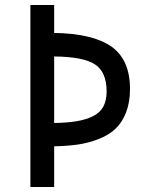

<svg xmlns="http://www.w3.org/2000/svg" viewBox="-20 -745 595 765"><path d="M498 -390.1Q498 -337.4 482.4 -297.4Q466.8 -257.3 440.7 -232.4Q414.6 -207.5 374.8 -191.7Q335 -175.8 292.2 -169.4Q249.5 -163.1 195.8 -162.1V0H101.1V-725.1H195.8V-613.8Q350.6 -611.3 424.3 -559.1Q498 -506.8 498 -390.1ZM195.8 -254.9Q249 -255.9 285.4 -262Q321.8 -268.1 349.9 -281.7Q377.9 -295.4 391.4 -319.8Q404.8 -344.2 404.8 -380.9Q404.8 -458.5 357.9 -488.8Q311 -519 195.8 -520Z"/></svg>

Font: Stilu
Style: Regular
Weight: 400
Designer: Genilson Lima Santos
Foundry: Genilson Lima Santos
Version: Version 1.200;PS 001.200;hotconv 1.0.88;makeotf.lib2.5.64775